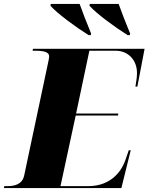

<svg xmlns="http://www.w3.org/2000/svg" viewBox="-54 -964 761 984"><path d="M400 -784H411L413 -792C394 -837 364 -915 354 -944H206L205 -934C243 -892 333 -826 400 -784ZM600 -784H611L613 -792C594 -837 564 -915 554 -944H406L405 -934C443 -892 533 -826 600 -784ZM-34 0H568L616 -194H606L588 -142C573 -98 523 -10 398 -10H256L334 -372H551L552 -382H336L404 -704H538C606 -704 648 -653 648 -591C648 -570 646 -555 640 -520H650L687 -714H115L113 -704H126C169 -704 198 -698 198 -675C198 -667 195 -656 193 -645L70 -65C60 -19 22 -10 -19 -10H-32Z"/></svg>

Font: Noto Serif Display Black
Style: Italic
Weight: 900
Italic angle: -12°
Designer: Monotype Design Team
Foundry: Monotype Imaging Inc.
Version: Version 2.009